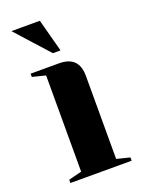

<svg xmlns="http://www.w3.org/2000/svg" viewBox="-135 -763 610 825"><g transform="rotate(-20 170.0 -350.0)"><path d="M25 0ZM170 -500Q260 -500 260 -410V-30L320 -15V0H40V-15L100 -30V-470L40 -485V-500ZM155 -700 195 -550H160L25 -700Z"/></g></svg>

Font: Yeseva One
Style: Regular
Weight: 400
Designer: Jovanny Lemonad
Foundry: Jovanny Lemonad
Version: Version 2.001; ttfautohint (v0.91) -l 8 -r 50 -G 200 -x 0 -w